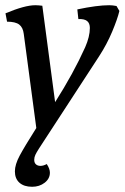

<svg xmlns="http://www.w3.org/2000/svg" viewBox="-20 -496 477 735"><path d="M37 160Q37 134 55.5 99.5Q74 65 119 -6L71 -366Q68 -391 53.5 -402Q39 -413 7 -413L1 -445Q75 -476 115 -476Q126 -476 142 -474L191 -105Q261 -215 306 -315Q324 -356 324 -389Q324 -407 313.5 -415.5Q303 -424 280 -423L276 -460Q352 -476 398 -476Q411 -476 426 -473L437 -454Q430 -424 409.5 -375Q389 -326 359 -280L129 73Q120 87 115.5 96.5Q111 106 111 116Q111 127 117.5 133Q124 139 135 139Q146 139 159 132Q171 150 171 165Q171 188 151 203.5Q131 219 103 219Q72 219 54.5 203.5Q37 188 37 160Z"/></svg>

Font: Caladea
Style: Italic
Weight: 400
Italic angle: -9°
Designer: Carolina Giovagnoli and Andres Torresi
Foundry: Carolina Giovagnoli & Andres Torresi
Version: Version 1.001